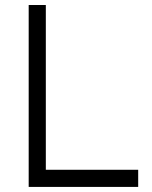

<svg xmlns="http://www.w3.org/2000/svg" viewBox="-20 -735 596 755"><path d="M92.8 -715.3H160.2V-67.4H523.4V0H92.8Z"/></svg>

Font: AnjaliOldLipi
Style: Regular
Weight: 400
Italic angle: -12°
Designer: Kevin & Siji
Foundry: Kevin & Siji
Version: Version 0.730 2004